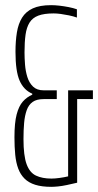

<svg xmlns="http://www.w3.org/2000/svg" viewBox="-20 -716 381 744"><path d="M179 8Q142 8 116.5 0Q91 -8 75 -24Q59 -40 50.5 -63Q42 -86 39 -116.5Q36 -147 36 -184Q36 -240 44.5 -272.5Q53 -305 68.5 -322.5Q84 -340 105 -349V-353Q72 -367 56 -403.5Q40 -440 40 -515Q40 -557 45.5 -590.5Q51 -624 65.5 -647.5Q80 -671 107 -683.5Q134 -696 178 -696Q193 -696 210.5 -694Q228 -692 246 -688.5Q264 -685 278 -680V-648Q264 -653 247 -656.5Q230 -660 215 -662Q200 -664 188 -664Q151 -664 128.5 -655.5Q106 -647 94.5 -628.5Q83 -610 79 -581.5Q75 -553 75 -513Q75 -491 77 -465.5Q79 -440 86 -417.5Q93 -395 108 -380.5Q123 -366 149 -366H200V-332H149Q122 -332 106.5 -321Q91 -310 83.5 -289Q76 -268 73.5 -240Q71 -212 71 -177Q71 -113 83 -80Q95 -47 119.5 -35.5Q144 -24 179 -24Q193 -24 211 -26.5Q229 -29 243.5 -32.5Q258 -36 263 -40L244 -19V-366H340V-332H279V-8Q258 -3 239 1Q220 5 204.5 6.5Q189 8 179 8Z"/></svg>

Font: Saira UltraCondensed Thin
Style: Regular
Weight: 250
Width: 1
Designer: Hector Gatti with collaboration of the Omnibus-Type team
Foundry: Omnibus-Type
Version: Version 1.101